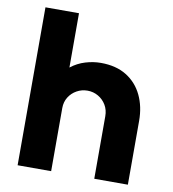

<svg xmlns="http://www.w3.org/2000/svg" viewBox="-82 -802 789 874"><g transform="rotate(10 312.5 -365.0)"><path d="M57.7 0V-730H212.7V-479Q243.3 -503 279.3 -513.8Q315.3 -524.7 350.7 -524.7Q421.3 -524.7 469.5 -494.7Q517.7 -464.7 542.5 -412.7Q567.3 -360.7 567.3 -294.7V0H412V-289Q412 -318 398.5 -340.7Q385 -363.3 362.3 -376.5Q339.7 -389.7 312.7 -389.7Q286 -389.7 263.2 -377Q240.3 -364.3 226.5 -342.2Q212.7 -320 212.7 -292V0Z"/></g></svg>

Font: MuseoModerno Thin
Style: Regular
Weight: 100
Designer: Pablo Cosgaya, Héctor Gatti, Marcela Romero, and the Authors of The MuseoModerno Project.
Foundry: Omnibus-Type Team
Version: Version 1.003